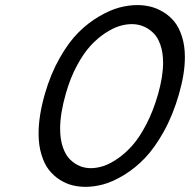

<svg xmlns="http://www.w3.org/2000/svg" viewBox="-20 -723 745 753"><path d="M497.1 -628.4Q473.6 -628.4 448 -620.6Q422.4 -612.8 392.1 -592.8Q361.8 -572.8 334.5 -543Q307.1 -513.2 281.2 -464.8Q255.4 -416.5 238.3 -356.4Q215.8 -277.8 215.8 -218.8Q215.8 -176.8 226.6 -145.5Q237.3 -114.3 255.4 -96.9Q273.4 -79.6 293.7 -71.5Q314 -63.5 336.4 -63.5Q359.9 -63.5 385.5 -71.8Q411.1 -80.1 441.7 -101.1Q472.2 -122.1 500 -153.6Q527.8 -185.1 554.4 -236.6Q581.1 -288.1 599.6 -352.5Q619.6 -422.4 619.6 -477.1Q619.6 -518.1 608.6 -548.6Q597.7 -579.1 579.1 -595.9Q560.5 -612.8 540 -620.6Q519.5 -628.4 497.1 -628.4ZM518.6 -703.1Q544.9 -703.1 570.1 -697Q595.2 -690.9 620.1 -676Q645 -661.1 663.6 -638.4Q682.1 -615.7 693.6 -579.8Q705.1 -543.9 705.1 -499Q705.1 -434.6 682.1 -354.5Q658.7 -272.5 622.6 -207.5Q586.4 -142.6 548.1 -102.8Q509.8 -63 466.3 -36.6Q422.9 -10.3 386.2 -0.2Q349.6 9.8 315.4 9.8Q289.1 9.8 264.2 3.7Q239.3 -2.4 214.8 -17.8Q190.4 -33.2 172.1 -56.4Q153.8 -79.6 142.6 -116.5Q131.3 -153.3 131.3 -199.2Q131.3 -269 156.2 -355.5Q178.7 -433.1 213.9 -495.1Q249 -557.1 287.1 -595.2Q325.2 -633.3 368.2 -658.4Q411.1 -683.6 448 -693.4Q484.9 -703.1 518.6 -703.1Z"/></svg>

Font: Cantarell
Style: Italic
Weight: 400
Italic angle: -16°
Designer: Dave Crossland
Version: Version 1.004